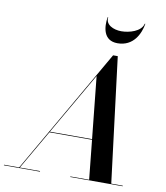

<svg xmlns="http://www.w3.org/2000/svg" viewBox="-149 -1070 999 1154"><g transform="rotate(10 351.0 -492.5)"><path d="M417 -985H413.5C403.5 -924 411 -841 498.5 -841C596 -841 633.5 -924 643.5 -985H640C628.5 -936 557 -916 508.5 -916C460 -916 410 -939 417 -985ZM-46 -3.5V0H174V-3.5H50.5L189 -243H449L473.5 -3.5H359V0H679V-3.5H608.5L514 -765H485.5L46.5 -3.5ZM409.5 -625.5 448.5 -247H191Z"/></g></svg>

Font: Bodoni* 48pt Medium
Style: Italic
Weight: 500
Italic angle: -13°
Version: Version 2.3